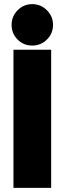

<svg xmlns="http://www.w3.org/2000/svg" viewBox="-20 -907 312 927"><path d="M45 0V-667H227V0ZM136 -687Q94 -687 65 -716Q36 -745 36 -787Q36 -828 65 -857.5Q94 -887 136 -887Q177 -887 206.5 -857.5Q236 -828 236 -787Q236 -745 206.5 -716Q177 -687 136 -687Z"/></svg>

Font: Epunda Sans Black
Style: Regular
Weight: 900
Designer: Simon Atzbach
Foundry: typofactur
Version: Version 2.204; ttfautohint (v1.8.4.7-5d5b)